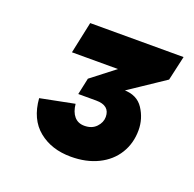

<svg xmlns="http://www.w3.org/2000/svg" viewBox="-70 -761 461 456"><g transform="rotate(20 161.0 -533.0)"><path d="M151 -376Q102 -376 69.5 -402.5Q37 -429 33 -481L119 -498Q121 -478 130.5 -467Q140 -456 156 -456Q175 -456 186 -467.5Q197 -479 197 -493Q197 -522 162 -522H117L126 -564L259 -667L308 -628L184 -545L172 -561Q185 -564 196 -566Q207 -568 215 -568Q249 -568 265 -543.5Q281 -519 281 -490Q281 -457 265 -431Q249 -405 219.5 -390.5Q190 -376 151 -376ZM69 -610 86 -690H322L308 -628L277 -610Z"/></g></svg>

Font: Radio Canada Big
Style: Bold Italic
Weight: 700
Italic angle: -12°
Designer: Étienne Aubert Bonn
Foundry: Coppers and Brasses
Version: Version 1.001